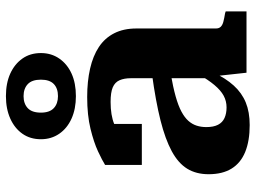

<svg xmlns="http://www.w3.org/2000/svg" viewBox="-130 -742 883 664"><g transform="rotate(-90 312.0 -410.5)"><path d="M388 -327V-262Q342 -254 310 -245Q278 -236 257.5 -225Q237 -214 225.5 -201Q214 -188 209 -172.5Q204 -157 204 -139Q204 -114 212 -98.5Q220 -83 235.5 -76Q251 -69 272 -69Q294 -69 312.5 -79Q331 -89 349.5 -111Q368 -133 387 -167L393 -115Q373 -72 347.5 -44Q322 -16 289 -2.5Q256 11 211 11Q156 11 118 -4.5Q80 -20 60.5 -51.5Q41 -83 41 -131Q41 -174 60 -205Q79 -236 120.5 -258.5Q162 -281 227.5 -297.5Q293 -314 388 -327ZM392 0 380 -110 373 -109V-400Q373 -423 366 -439Q359 -455 341.5 -462.5Q324 -470 291 -470Q245 -470 214.5 -457.5Q184 -445 172 -429Q165 -435 164.5 -443Q164 -451 170 -459Q176 -467 187 -472.5Q198 -478 215 -478V-362H73V-489Q89 -499 120 -513.5Q151 -528 198 -539.5Q245 -551 308 -551Q362 -551 406 -541Q450 -531 481 -510.5Q512 -490 528.5 -457.5Q545 -425 545 -381V-106Q545 -95 551 -89Q557 -83 568.5 -80Q580 -77 598 -74L604 -72V0ZM254 -711Q254 -681 269.5 -666.5Q285 -652 311 -652Q338 -652 353 -666.5Q368 -681 368 -711Q368 -742 352.5 -756.5Q337 -771 311 -771Q285 -771 269.5 -756.5Q254 -742 254 -711ZM460 -711Q460 -675 441 -647.5Q422 -620 389 -605Q356 -590 311 -590Q267 -590 233.5 -605Q200 -620 181 -647.5Q162 -675 162 -711Q162 -748 181 -775Q200 -802 233.5 -817Q267 -832 311 -832Q356 -832 389 -817Q422 -802 441 -775Q460 -748 460 -711Z"/></g></svg>

Font: Roboto Serif
Style: Bold
Weight: 700
Designer: Greg Gazdowicz
Foundry: Commercial Type
Version: Version 1.008